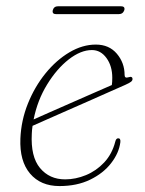

<svg xmlns="http://www.w3.org/2000/svg" viewBox="-20 -604 478 631"><path d="M375.5 -136.5Q371 -101 345.2 -67.8Q319.5 -34.5 276.2 -13.5Q233 7.5 175.5 7.5Q113.5 7.5 78.8 -33.5Q44 -74.5 47 -148.5Q49.5 -208.5 71.8 -263.8Q94 -319 129.5 -362.8Q165 -406.5 208 -432Q251 -457.5 295 -457.5Q338.5 -457.5 364 -427.5Q389.5 -397.5 389.5 -357.5Q389.5 -346 402 -350Q415.5 -354.5 415.5 -344Q415.5 -339.5 410.8 -335.5Q406 -331.5 391.5 -325Q373 -317 341.2 -302.8Q309.5 -288.5 271.8 -272Q234 -255.5 197.2 -239.2Q160.5 -223 131 -210Q101.5 -197 87 -190.5Q85 -177.5 84.5 -164.5Q80.5 -89 111.5 -51.8Q142.5 -14.5 194 -14.5Q228.5 -14.5 262.5 -28.5Q296.5 -42.5 322.5 -70.2Q348.5 -98 359 -139Q361.5 -149.5 368.5 -149.5Q377 -149.5 375.5 -136.5ZM282 -439.5Q245.5 -439.5 206 -408.8Q166.5 -378 134.8 -326.2Q103 -274.5 90.5 -211.5Q109 -220 141.2 -234Q173.5 -248 211.2 -264.8Q249 -281.5 285 -297.2Q321 -313 347.5 -324.5Q349 -333 349 -348.5Q349 -387 330 -413.2Q311 -439.5 282 -439.5ZM153.5 -570.5Q157 -583.5 171.5 -583.5H377Q392 -583.5 388.5 -570.5Q384 -557.5 370 -557.5H164.5Q150.5 -557.5 153.5 -570.5Z"/></svg>

Font: Fraunces 9pt Thin
Style: Italic
Weight: 100
Italic angle: -16°
Version: Version 1.000;[b76b70a41]